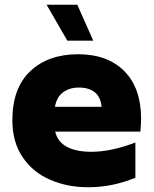

<svg xmlns="http://www.w3.org/2000/svg" viewBox="-20 -778 646 807"><path d="M32 -273Q32 -408 107.5 -479Q183 -550 308 -550Q432 -550 502.5 -479Q573 -408 573 -279Q573 -254 570 -225H212Q222 -182 261 -161Q300 -140 364 -140Q447 -140 549 -179V-31Q452 9 351 9Q263 9 190.5 -22.5Q118 -54 75 -117.5Q32 -181 32 -273ZM312 -410Q272 -410 245 -390Q218 -370 211 -329H407Q403 -371 378 -390.5Q353 -410 312 -410ZM263 -607 176 -758H305L372 -607Z"/></svg>

Font: Chess Sans ExtraBold
Style: Regular
Weight: 800
Designer: Wolf Bōese
Foundry: Wolf Bōese
Version: Version 7.223